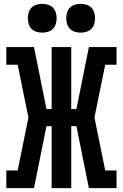

<svg xmlns="http://www.w3.org/2000/svg" viewBox="-20 -980 640 1000"><path d="M13 0V-92H72L128 -368L72 -643H13V-735H157L222 -412H249V-735H351V-412H378L443 -735H587V-643H528L472 -368L528 -92H587V0H443L378 -323H351V0H249V-323H222L157 0ZM400 -810Q385 -810 370 -814.5Q355 -819 344.5 -829.5Q334 -840 329.5 -855Q325 -870 325 -885Q325 -900 329.5 -915Q334 -930 344.5 -940.5Q355 -951 370 -955.5Q385 -960 400 -960Q415 -960 430 -955.5Q445 -951 455.5 -940.5Q466 -930 470.5 -915Q475 -900 475 -885Q475 -870 470.5 -855Q466 -840 455.5 -829.5Q445 -819 430 -814.5Q415 -810 400 -810ZM200 -810Q185 -810 170 -814.5Q155 -819 144.5 -829.5Q134 -840 129.5 -855Q125 -870 125 -885Q125 -900 129.5 -915Q134 -930 144.5 -940.5Q155 -951 170 -955.5Q185 -960 200 -960Q215 -960 230 -955.5Q245 -951 255.5 -940.5Q266 -930 270.5 -915Q275 -900 275 -885Q275 -870 270.5 -855Q266 -840 255.5 -829.5Q245 -819 230 -814.5Q215 -810 200 -810Z"/></svg>

Font: Iosevka Curly Slab SmBdEx
Style: Regular
Weight: 600
Width: 7
Monospace: yes
Designer: Belleve Invis
Foundry: Belleve Invis
Version: Version 11.1.0; ttfautohint (v1.8.3)